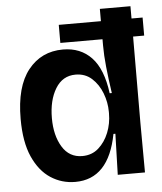

<svg xmlns="http://www.w3.org/2000/svg" viewBox="-51 -735 669 794"><g transform="rotate(-5 283.0 -338.0)"><path d="M230 14Q174 14 128 -16Q82 -46 54.5 -107.5Q27 -169 27 -265Q27 -399 81.5 -467.5Q136 -536 226 -536Q299 -536 344.5 -488Q390 -440 403 -339H412Q403 -400 398 -449Q393 -498 393 -538V-564H218V-639H393V-690H520V-639H566V-564H520L519 -207L520 0H407L412 -170H404Q369 14 230 14ZM268 -90Q308 -90 335.5 -114.5Q363 -139 378 -176.5Q393 -214 393 -256V-263Q393 -302 378.5 -340Q364 -378 336.5 -403Q309 -428 269 -428Q215 -428 185.5 -379.5Q156 -331 156 -257Q156 -185 185 -137.5Q214 -90 268 -90Z"/></g></svg>

Font: Bricolage Grotesque 96pt SemiBold
Style: Regular
Weight: 600
Designer: Mathieu Triay
Foundry: Atelier Triay
Version: Version 1.001; ttfautohint (v1.8.4.7-5d5b);gftools[0.9.33.de